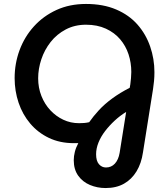

<svg xmlns="http://www.w3.org/2000/svg" viewBox="-20 -733 848 971"><path d="M514 218Q472 218 435 202.5Q398 187 375.5 155.5Q353 124 353 77Q353 57 358.5 35Q364 13 376 -9Q371 -9 365.5 -9Q360 -9 354 -9Q283 -9 227.5 -35.5Q172 -62 133 -108Q94 -154 74 -213.5Q54 -273 54 -338Q54 -412 79 -479.5Q104 -547 151.5 -599.5Q199 -652 265.5 -682.5Q332 -713 415 -713Q502 -713 567.5 -685Q633 -657 675.5 -608.5Q718 -560 739.5 -497.5Q761 -435 761 -368Q761 -345 759 -323.5Q757 -302 754 -283L703 38Q695 93 670.5 133.5Q646 174 607 196Q568 218 514 218ZM516 114Q543 114 561 94.5Q579 75 585 40L618 -167Q587 -148 560 -123Q533 -98 511.5 -70Q490 -42 478 -12Q466 18 466 47Q466 81 480.5 97.5Q495 114 516 114ZM380 -110Q393 -110 405.5 -111Q418 -112 431 -115Q452 -145 480 -175.5Q508 -206 547.5 -235Q587 -264 636 -289L639 -306Q641 -321 642.5 -338Q644 -355 644 -369Q644 -416 630 -458.5Q616 -501 587.5 -534.5Q559 -568 515.5 -588Q472 -608 415 -608Q358 -608 312.5 -584Q267 -560 236 -520.5Q205 -481 189 -433Q173 -385 173 -337Q173 -289 189.5 -247.5Q206 -206 234.5 -175.5Q263 -145 300 -127.5Q337 -110 380 -110Z"/></svg>

Font: MuseoModerno Medium
Style: Italic
Weight: 500
Italic angle: -9°
Designer: Pablo Cosgaya, Héctor Gatti, Marcela Romero, and the Authors of The MuseoModerno Project.
Foundry: Omnibus-Type Team
Version: Version 1.003